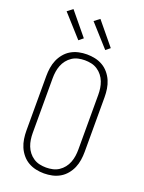

<svg xmlns="http://www.w3.org/2000/svg" viewBox="-177 -1050 855 1139"><g transform="rotate(20 250.0 -480.0)"><path d="M250 8Q224 8 198.5 2.5Q173 -3 150.5 -16Q128 -29 111 -49.5Q94 -70 84 -93.5Q74 -117 70 -143Q66 -169 66 -195V-540Q66 -566 70 -592Q74 -618 84 -641.5Q94 -665 111 -685.5Q128 -706 150.5 -719Q173 -732 198.5 -737.5Q224 -743 250 -743Q276 -743 301.5 -737.5Q327 -732 349.5 -719Q372 -706 389 -685.5Q406 -665 416 -641.5Q426 -618 430 -592Q434 -566 434 -540V-195Q434 -169 430 -143Q426 -117 416 -93.5Q406 -70 389 -49.5Q372 -29 349.5 -16Q327 -3 301.5 2.5Q276 8 250 8ZM250 -29Q271 -29 291.5 -33.5Q312 -38 329.5 -49.5Q347 -61 360 -77.5Q373 -94 380.5 -113.5Q388 -133 391 -153.5Q394 -174 394 -195V-540Q394 -561 391 -581.5Q388 -602 380.5 -621.5Q373 -641 360 -657.5Q347 -674 329.5 -685.5Q312 -697 291.5 -701.5Q271 -706 250 -706Q229 -706 208.5 -701.5Q188 -697 170.5 -685.5Q153 -674 140 -657.5Q127 -641 119.5 -621.5Q112 -602 109 -581.5Q106 -561 106 -540V-195Q106 -174 109 -153.5Q112 -133 119.5 -113.5Q127 -94 140 -77.5Q153 -61 170.5 -49.5Q188 -38 208.5 -33.5Q229 -29 250 -29ZM342 -804 218 -942 252 -968 369 -826ZM172 -804 48 -942 82 -968 199 -826Z"/></g></svg>

Font: Iosevka Curly Slab Extralight
Style: Regular
Weight: 200
Monospace: yes
Designer: Belleve Invis
Foundry: Belleve Invis
Version: Version 22.1.2; ttfautohint (v1.8.4)